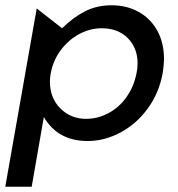

<svg xmlns="http://www.w3.org/2000/svg" viewBox="-35 -524 673 727"><path d="M297 10Q360 10 420.5 -22Q481 -54 524 -112.5Q567 -171 581 -247Q586 -279 586 -300Q586 -362 560.5 -408Q535 -454 490 -479Q445 -504 388 -504Q332 -504 287.5 -481.5Q243 -459 200 -417L104 -492L-15 183H85L131 -81Q184 10 297 10ZM486 -284Q486 -264 482 -247Q472 -196 444 -156.5Q416 -117 375.5 -95.5Q335 -74 291 -74Q233 -74 193.5 -113.5Q154 -153 154 -215Q154 -230 157 -246Q166 -295 195 -334Q224 -373 265 -395Q306 -417 350 -417Q412 -417 449 -379.5Q486 -342 486 -284Z"/></svg>

Font: Geom
Style: Italic
Weight: 400
Italic angle: -10°
Version: Version 1.102